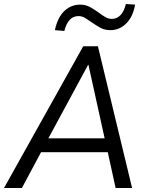

<svg xmlns="http://www.w3.org/2000/svg" viewBox="-36 -935 740 955"><path d="M-16 0 378 -705H451L621 0H539L495 -201L527 -178H139L180 -200L73 0ZM402 -612 196 -231 178 -247H510L488 -231L404 -612ZM284 -781 237 -785Q245 -824 262 -852.5Q279 -881 305 -896.5Q331 -912 362 -912Q390 -912 412.5 -899.5Q435 -887 454 -873Q471 -860 487 -850.5Q503 -841 520 -841Q546 -841 564 -860.5Q582 -880 590 -915L636 -912Q626 -853 592.5 -819Q559 -785 513 -785Q484 -785 462 -797.5Q440 -810 420 -824Q403 -836 387.5 -845.5Q372 -855 354 -855Q328 -855 310.5 -836Q293 -817 284 -781Z"/></svg>

Font: Nunito Sans 10pt SemiCondensed
Style: Italic
Weight: 400
Width: 4
Italic angle: -9°
Designer: Vernon Adams
Foundry: Vernon Adams
Version: Version 3.101;gftools[0.9.27]